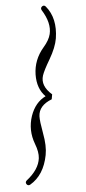

<svg xmlns="http://www.w3.org/2000/svg" viewBox="-70 -768 537 1204"><g transform="rotate(5 198.5 -166.0)"><path d="M207.5 224.6Q205.1 186 176.3 138.2Q127.4 56.2 141.6 -36.1Q155.8 -123 215.8 -166Q155.8 -208 141.6 -295.9Q127.4 -387.7 176.3 -470.2Q205.1 -517.6 207.5 -556.2Q211.9 -627 144 -702.1Q134.8 -713.9 145 -725.6Q156.2 -736.3 168.5 -726.1Q246.1 -660.2 248.5 -532.7Q249 -476.1 220.2 -398.4Q192.9 -325.7 188.5 -294.4Q179.2 -227.5 255.9 -181.6V-150.4Q179.7 -104.5 188.5 -37.6Q192.9 -7.3 220.2 66.4Q249.5 143.6 248.5 201.2Q246.6 328.1 168.5 394.5Q156.2 404.3 145 394Q134.8 382.8 143.6 371.1Q211.4 295.9 207.5 224.6Z"/></g></svg>

Font: Amiri
Style: Regular
Weight: 400
Designer: Khaled Hosny
Version: Version 000.108